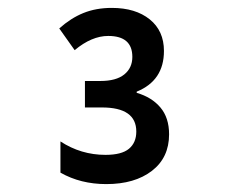

<svg xmlns="http://www.w3.org/2000/svg" viewBox="-20 -873 570 486"><path d="M249 -407Q184 -407 133 -436V-515Q185 -481 247 -481Q288 -481 306.5 -496.5Q325 -512 325 -540Q325 -601 238 -601H195V-668H234Q274 -668 294.5 -684.5Q315 -701 315 -729Q315 -782 254 -782Q212 -782 169 -746L130 -801Q159 -827 191 -840Q223 -853 263 -853Q323 -853 359 -824Q395 -795 395 -744Q395 -669 326 -641V-638Q364 -627 386 -601Q408 -575 408 -533Q408 -474 364.5 -440.5Q321 -407 249 -407Z"/></svg>

Font: Noto Sans Mono Condensed SemiBold
Style: Regular
Weight: 600
Width: 3
Designer: Monotype Design Team
Foundry: Monotype Imaging Inc.
Version: Version 2.014